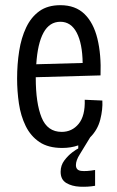

<svg xmlns="http://www.w3.org/2000/svg" viewBox="-20 -560 451 741"><path d="M220 11Q166 11 132 -12Q98 -35 79 -74Q60 -113 53 -160.5Q46 -208 46 -257Q46 -312 54 -363Q62 -414 81 -454Q100 -494 132 -517Q164 -540 213 -540Q271 -540 306 -506Q341 -472 356 -410.5Q371 -349 368 -269L118 -262V-260Q118 -162 140.5 -106.5Q163 -51 218 -51Q258 -51 283.5 -82Q309 -113 307 -175L375 -172Q377 -138 367 -98.5Q357 -59 328 -30Q303 12 288 35.5Q273 59 273 77Q273 97 293 99.5Q313 102 347 96V157Q319 162 288 160.5Q257 159 235.5 146Q214 133 214 103Q214 78 228.5 59Q243 40 259 28Q275 16 282 13V1Q254 11 220 11ZM213 -476Q171 -476 148 -434Q125 -392 120 -312L299 -317Q298 -392 276 -434Q254 -476 213 -476Z"/></svg>

Font: Bricolage Grotesque 10pt Condensed Light
Style: Regular
Weight: 300
Width: 3
Designer: Mathieu Triay
Foundry: Atelier Triay
Version: Version 1.000; ttfautohint (v1.8.4.7-5d5b);gftools[0.9.32]